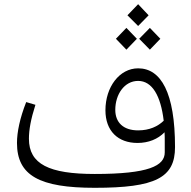

<svg xmlns="http://www.w3.org/2000/svg" viewBox="-20 -891 910 916"><path d="M432 5C722 5 815 -43 815 -189C815 -449 748 -565 639 -565C550 -565 483 -476 483 -365C483 -266 543 -209 636 -209C688 -209 733 -227 765 -260C766 -245 766 -230 766 -215V-164C766 -100 690 -61 432 -61C214 -61 118 -108 118 -229C118 -272 127 -322 149 -391L105 -404C75 -328 61 -261 61 -209C61 -53 169 5 432 5ZM530 -367C530 -440 573 -505 639 -505C706 -505 747 -434 761 -315C733 -288 693 -269 639 -269C568 -269 530 -307 530 -367ZM533 -706 583 -654 633 -706 583 -758ZM588 -818 639 -767 689 -818 639 -871ZM644 -706 695 -654 745 -706 695 -758Z"/></svg>

Font: Wafeq Light
Style: Regular
Weight: 300
Designer: Rasmus Andersson & Azza Alameddine
Foundry: Google & TypeTogether
Version: Version 3.000;January 28, 2025;FontCreator 15.0.0.3014 64-bi